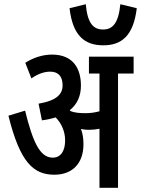

<svg xmlns="http://www.w3.org/2000/svg" viewBox="-20 -891 669 911"><path d="M629 -852 551 -871C542 -780 514 -751 469 -751C423 -751 395 -780 387 -871L310 -852C325 -720 383 -676 470 -676C556 -676 613 -720 629 -852ZM376 -207C376 -235 372 -259 364 -279C377 -276 390 -275 402 -275C419 -275 436 -277 452 -280V0H540V-542H614V-622H402V-542H452V-363C430 -357 408 -354 387 -354C363 -354 336 -355 315 -364C313 -365 312 -367 311 -368C347 -397 364 -436 364 -485C364 -563 329 -632 227 -632C182 -632 137 -617 100 -593L129 -519C159 -540 189 -551 218 -551C259 -551 277 -526 277 -486C277 -445 250 -414 163 -399L179 -320C203 -323 225 -328 244 -334C273 -305 289 -265 289 -225C289 -174 268 -143 230 -143C168 -143 135 -221 99 -366L20 -342C75 -120 139 -62 238 -62C320 -62 376 -112 376 -207Z"/></svg>

Font: Noto Sans Devanagari ExtraCondensed Medium
Style: Regular
Weight: 500
Width: 2
Designer: Jelle Bosma - Monotype Design Team
Foundry: Monotype Imaging Inc.
Version: Version 2.004